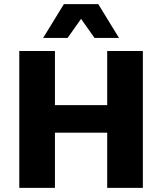

<svg xmlns="http://www.w3.org/2000/svg" viewBox="-20 -906 782 926"><path d="M371 -815 306 -723H188L288 -886H454L554 -723H436ZM497 -660H669V0H497V-266H245V0H73V-660H245V-399H497Z"/></svg>

Font: Elaine Sans
Style: Bold
Weight: 700
Designer: Wei Huang
Foundry: Wei Huang
Version: Version 2.001;December 24, 2019;FontCreator 12.0.0.2547 64-b